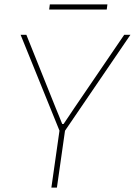

<svg xmlns="http://www.w3.org/2000/svg" viewBox="-20 -847 609 867"><path d="M569 -690 269 -250 251 -251 73 -690H99L233 -356Q240 -340 247 -322Q254 -304 261 -287H267Q278 -304 291 -322.5Q304 -341 314 -357L541 -690ZM277 -281 237 0H212L252 -281ZM465 -827 462 -804H202L205 -827Z"/></svg>

Font: Exo 2 Thin
Style: Italic
Weight: 250
Italic angle: -8°
Designer: Natanael Gama
Foundry: Natanael Gama
Version: Version 2.010